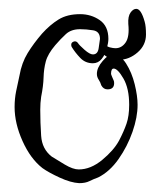

<svg xmlns="http://www.w3.org/2000/svg" viewBox="-20 -395 363 434"><path d="M159 19Q140 18 115 6.5Q90 -5 76 -15Q49 -36 31 -76Q13 -116 13 -153Q13 -172 16.5 -189Q20 -206 24 -224Q29 -253 42.5 -275Q56 -297 75 -319Q93 -339 112.5 -351Q132 -363 161 -363Q186 -363 205.5 -349.5Q225 -336 225 -307Q225 -299 221.5 -285.5Q218 -272 210 -262Q202 -252 190 -252Q173 -252 161.5 -264Q150 -276 142 -289Q141 -291 141 -294Q141 -299 146.5 -301Q152 -303 156 -298Q159 -293 171 -282.5Q183 -272 190 -272Q201 -272 203 -286Q205 -300 206 -307Q206 -324 190.5 -326.5Q175 -329 161 -329Q141 -329 129 -318Q117 -307 105 -293Q88 -273 83.5 -256Q79 -239 78.5 -220Q78 -201 73 -176Q72 -169 71.5 -162Q71 -155 71 -147Q71 -118 73 -88Q75 -58 97 -41Q108 -34 126.5 -23Q145 -12 158 -12Q185 -12 211 -33.5Q237 -55 249 -77Q260 -98 266 -115.5Q272 -133 272 -158Q272 -195 259 -217.5Q246 -240 237 -240Q231 -240 231 -228Q231 -227 233.5 -221Q236 -215 237 -213Q238 -211 238 -207Q238 -193 223 -193Q214 -193 209 -202Q207 -209 203 -215Q199 -221 199 -228Q199 -242 212 -257Q225 -272 233 -272Q252 -272 265 -251.5Q278 -231 284.5 -204.5Q291 -178 291 -158Q291 -130 279.5 -97Q268 -64 248 -35.5Q228 -7 202 6Q191 10 182 14.5Q173 19 159 19ZM250 -260Q234 -260 226 -264Q218 -268 210 -276Q205 -281 205 -288Q205 -293 207.5 -297.5Q210 -302 212 -300Q220 -290 228 -288Q236 -286 241 -286Q255 -286 264 -299Q273 -312 270 -341Q269 -358 275 -366.5Q281 -375 288 -375Q299 -375 307 -346Q310 -336 310 -317Q310 -293 291 -276.5Q272 -260 250 -260Z"/></svg>

Font: Ruge Boogie
Style: Regular
Weight: 400
Designer: Robert E. Leuschke
Foundry: Robert E. Leuschke
Version: Version 1.010; ttfautohint (v1.8.3)